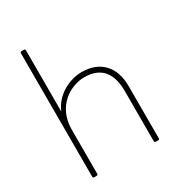

<svg xmlns="http://www.w3.org/2000/svg" viewBox="-177 -869 922 989"><g transform="rotate(-30 284.5 -375.0)"><path d="M110 0C115 0 118 -3 118 -8V-270C118 -411 228 -472 308 -472C408 -472 454 -413 454 -305V-8C454 -3 457 0 462 0H476C481 0 484 -3 484 -8V-319C484 -433 419 -502 311 -502C238 -502 152 -461 118 -378V-742C118 -747 115 -750 110 -750H96C91 -750 88 -747 88 -742V-8C88 -3 91 0 96 0Z"/></g></svg>

Font: LINE Seed Sans TH Thin
Style: Regular
Weight: 250
Designer: Dalton Maag Ltd | Thai characters by Cadson Demak Co.,Ltd.
Foundry: Dalton Maag Ltd
Version: Version 1.003